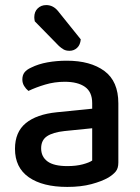

<svg xmlns="http://www.w3.org/2000/svg" viewBox="-20 -721 551 756"><path d="M343 -89V-216L234 -205Q188 -200 165 -184.5Q142 -169 142 -137Q142 -104 167 -85.5Q192 -67 245 -67Q280 -67 306 -74Q332 -81 343 -89ZM446 -314V-81Q446 -58 435.5 -45.5Q425 -33 407 -22Q381 -7 340 4Q299 15 245 15Q148 15 93.5 -23Q39 -61 39 -135Q39 -201 81.5 -236Q124 -271 204 -279L343 -293V-315Q343 -359 314.5 -379Q286 -399 235 -399Q195 -399 158 -388Q121 -377 92 -363Q82 -371 75 -382.5Q68 -394 68 -408Q68 -425 76.5 -436Q85 -447 103 -455Q131 -469 167 -475.5Q203 -482 243 -482Q336 -482 391 -441.5Q446 -401 446 -314ZM117 -637Q115 -647 115 -653Q115 -675 128.5 -688Q142 -701 162 -701Q189 -701 208 -678L298 -566Q296 -544 283.5 -532.5Q271 -521 254 -521Q240 -521 231 -526Q222 -531 212 -540Z"/></svg>

Font: Baloo 2 Latin Medium
Style: Regular
Weight: 500
Designer: Sarang Kulkarni and Ek Type
Foundry: Ek Type
Version: Version 1.001